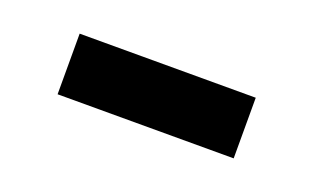

<svg xmlns="http://www.w3.org/2000/svg" viewBox="-29 -392 409 250"><g transform="rotate(20 175.0 -267.0)"><path d="M297 -225H53V-309H297Z"/></g></svg>

Font: Hind Guntur Medium
Style: Regular
Weight: 500
Designer: Manushi Parikh, Hitesh Malaviya
Foundry: Indian Type Foundry
Version: Version 1.000;PS 1.0;hotconv 1.0.86;makeotf.lib2.5.63406; tt